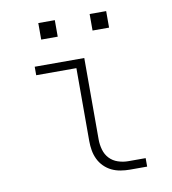

<svg xmlns="http://www.w3.org/2000/svg" viewBox="-80 -777 760 847"><g transform="rotate(-10 300.0 -353.5)"><path d="M433 0Q413 0 392 -3.5Q371 -7 352.5 -16Q334 -25 319 -40Q304 -55 295 -74Q286 -93 282.5 -113.5Q279 -134 279 -155V-482H99V-520H321V-155Q321 -132 327.5 -109Q334 -86 349.5 -69.5Q365 -53 387.5 -45.5Q410 -38 433 -38H511V0ZM378 -633V-707H452V-633ZM148 -633V-707H222V-633Z"/></g></svg>

Font: Iosevka SS04 XLt Ex
Style: Regular
Weight: 200
Width: 7
Monospace: yes
Designer: Belleve Invis
Foundry: Belleve Invis
Version: Version 19.0.0; ttfautohint (v1.8.4)